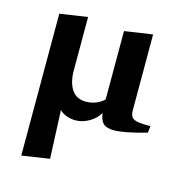

<svg xmlns="http://www.w3.org/2000/svg" viewBox="-106 -574 872 915"><g transform="rotate(15 329.5 -116.0)"><path d="M638.7 -50.3 634.3 -17.1Q524.4 13.7 475.6 13.7Q438.5 13.7 422.4 -1.5Q406.2 -16.6 401.9 -52.2Q385.3 -22.5 352.3 -3.7Q319.3 15.1 286.1 15.1Q238.3 15.1 206.5 -13.7L216.8 223.6L80.1 244.1V-455.6L216.8 -476.1V-212.9Q216.8 -154.8 239.7 -119.1Q262.7 -83.5 311.5 -83.5Q335 -83.5 357.9 -92Q380.9 -100.6 399.4 -118.2V-126V-455.6L537.6 -476.1V-101.1Q537.6 -79.1 546.1 -68.4Q554.7 -57.6 575.4 -54Q596.2 -50.3 638.7 -50.3Z"/></g></svg>

Font: Vesper Libre
Style: Bold
Weight: 700
Designer: Robert Keller & Kimya Gandhi
Foundry: Mota Italic
Version: Version 1.058